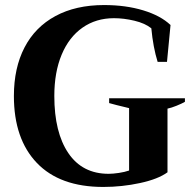

<svg xmlns="http://www.w3.org/2000/svg" viewBox="-20 -730 762 760"><path d="M35 -350Q35 -461 77 -542Q119 -623 199.5 -666.5Q280 -710 392 -710Q478 -710 547 -689Q616 -668 655 -631L641 -485H604Q586 -543 579 -618Q554 -638 512 -648Q470 -658 431 -658Q360 -658 306.5 -620.5Q253 -583 224 -513.5Q195 -444 195 -350Q195 -206 250.5 -124Q306 -42 410 -42Q427 -42 450.5 -45.5Q474 -49 491 -55V-302Q432 -316 412 -322V-341H712V-327Q700 -320 679 -311.5Q658 -303 643 -300V-48Q606 -21 534.5 -5.5Q463 10 389 10Q217 10 126 -85Q35 -180 35 -350Z"/></svg>

Font: Trirong
Style: Bold
Weight: 700
Designer: Katatrad Team
Foundry: CadsonDemak
Version: Version 1.001